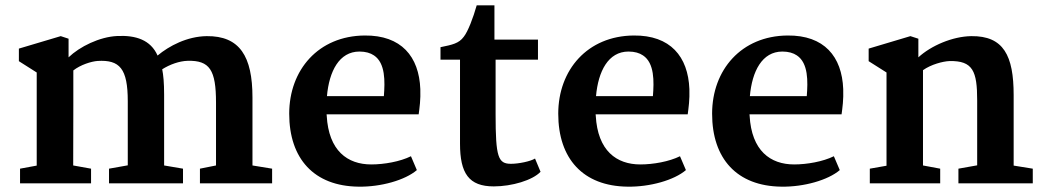

<svg xmlns="http://www.w3.org/2000/svg" viewBox="-20 -697 3972 730"><path d="M56.2 0H326.2V-55.7L258.3 -67.9C258.3 -130.9 258.8 -256.3 258.8 -295.4V-429.2C286.1 -450.7 326.7 -463.4 351.1 -465.3C435.1 -470.2 465.8 -436.5 465.8 -312V-68.4L394.5 -55.7V0H675.8V-55.7L604 -67.9V-336.9C604 -382.8 601.1 -411.6 596.7 -433.6C626 -452.1 661.6 -464.8 693.4 -465.8C777.3 -467.8 801.3 -431.2 801.3 -306.6V-67.9L740.2 -55.7V0H1014.6V-55.7L939.9 -67.9V-326.2C939.9 -482.9 891.6 -561 765.6 -559.6C691.4 -558.6 623 -522.5 579.1 -485.8C552.7 -545.4 496.1 -563.5 425.8 -560.1C358.4 -557.1 282.7 -519.5 240.7 -479V-549.8L210.9 -559.6L51.8 -512.2V-464.4L119.6 -421.4V-67.4L56.2 -55.7Z M1079.6 -264.6C1079.6 -93.3 1174.3 10.7 1342.8 12.7C1428.2 14.2 1520.5 -12.2 1564.9 -50.3L1542.5 -103C1501 -82.5 1440.4 -71.8 1391.6 -71.8C1301.3 -71.8 1229.5 -123.5 1222.2 -257.3C1222.2 -258.8 1221.7 -260.3 1221.7 -262.2H1571.8C1575.2 -287.6 1579.6 -317.9 1578.1 -358.4C1573.2 -481.9 1505.9 -563.5 1366.2 -562C1190.9 -560.5 1079.6 -431.6 1079.6 -264.6ZM1223.1 -331.5C1231.4 -425.8 1269.5 -501 1346.7 -501C1370.1 -501 1388.2 -495.6 1401.9 -486.3C1445.8 -457 1443.8 -387.2 1439.5 -331.5Z M1729 -150.9C1729 -37.6 1762.7 11.7 1857.4 11.7C1926.3 11.7 2004.9 -11.7 2035.2 -43.9L2014.2 -94.2C1997.1 -83.5 1952.1 -74.2 1922.9 -74.2C1874 -74.2 1864.3 -98.6 1864.3 -262.7V-470.2H2025.4V-546.4H1859.9V-676.8H1792.5C1779.3 -629.9 1759.3 -577.1 1743.2 -557.1C1724.6 -531.7 1699.7 -526.9 1654.8 -517.6V-470.2H1729Z M2102.5 -264.6C2102.5 -93.3 2197.3 10.7 2365.7 12.7C2451.2 14.2 2543.5 -12.2 2587.9 -50.3L2565.4 -103C2523.9 -82.5 2463.4 -71.8 2414.6 -71.8C2324.2 -71.8 2252.4 -123.5 2245.1 -257.3C2245.1 -258.8 2244.6 -260.3 2244.6 -262.2H2594.7C2598.1 -287.6 2602.5 -317.9 2601.1 -358.4C2596.2 -481.9 2528.8 -563.5 2389.2 -562C2213.9 -560.5 2102.5 -431.6 2102.5 -264.6ZM2246.1 -331.5C2254.4 -425.8 2292.5 -501 2369.6 -501C2393.1 -501 2411.1 -495.6 2424.8 -486.3C2468.8 -457 2466.8 -387.2 2462.4 -331.5Z M2687.5 -264.6C2687.5 -93.3 2782.2 10.7 2950.7 12.7C3036.1 14.2 3128.4 -12.2 3172.9 -50.3L3150.4 -103C3108.9 -82.5 3048.3 -71.8 2999.5 -71.8C2909.2 -71.8 2837.4 -123.5 2830.1 -257.3C2830.1 -258.8 2829.6 -260.3 2829.6 -262.2H3179.7C3183.1 -287.6 3187.5 -317.9 3186 -358.4C3181.2 -481.9 3113.8 -563.5 2974.1 -562C2798.8 -560.5 2687.5 -431.6 2687.5 -264.6ZM2831.1 -331.5C2839.4 -425.8 2877.4 -501 2954.6 -501C2978 -501 2996.1 -495.6 3009.8 -486.3C3053.7 -457 3051.8 -387.2 3047.4 -331.5Z M3287.1 0H3554.7V-55.7L3489.3 -67.9V-430.2C3520 -452.1 3565.4 -463.9 3589.8 -464.8C3679.2 -466.8 3695.3 -426.3 3695.3 -315.4V-68.4L3624 -55.7V0H3906.7V-55.7L3834 -67.4V-335.4C3834 -485.4 3795.9 -561 3672.9 -559.6C3601.6 -558.6 3520 -523.4 3471.7 -479V-549.8L3441.4 -559.6L3282.7 -512.2V-464.4L3350.6 -421.4V-66.9L3287.1 -55.7Z"/></svg>

Font: Merriweather
Style: Bold
Weight: 700
Designer: Eben Sorkin ( eben@eyebytes.com )
Foundry: Sorkin Type Co.
Version: Version 1.003